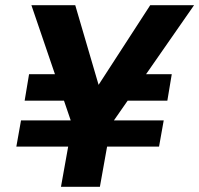

<svg xmlns="http://www.w3.org/2000/svg" viewBox="-20 -720 768 740"><path d="M43 -155 61 -256H611L593 -155ZM303 -332H75L92 -434H319ZM429 -332 449 -434H642L625 -332ZM215 0 258 -240 101 -700H270L360 -393L559 -700H728L408 -240L365 0Z"/></svg>

Font: DM Sans 9pt Black
Style: Italic
Weight: 900
Italic angle: -10°
Version: Version 4.004;gftools[0.9.30]